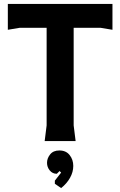

<svg xmlns="http://www.w3.org/2000/svg" viewBox="-20 -720 614 980"><path d="M208 0 218 -80V-644H356V-80L366 0ZM20 -568V-700H554V-568L494 -578H80ZM292 240 260 218V202L292 161L284 153L270 167Q248 167 234 150Q220 133 220 111Q220 88 236 68Q252 48 283 48Q317 48 335.5 71.5Q354 95 354 127Q354 158 337.5 187.5Q321 217 292 240Z"/></svg>

Font: AR One Sans
Style: Bold
Weight: 700
Designer: Niteesh Yadav
Foundry: Niteesh Yadav
Version: Version 1.001;gftools[0.9.33]